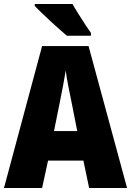

<svg xmlns="http://www.w3.org/2000/svg" viewBox="-20 -947 660 967"><path d="M429 0 400 -138H222L192 0H0L192 -715H426L620 0ZM340 -434Q332 -471 323.5 -515.5Q315 -560 311 -592Q306 -561 298 -517.5Q290 -474 282 -436L252 -287H369ZM345 -927Q356 -907 374 -878.5Q392 -850 409.5 -823Q427 -796 438 -781V-767H317Q303 -779 280.5 -798.5Q258 -818 233.5 -841Q209 -864 188 -884Q167 -904 155 -917V-927Z"/></svg>

Font: Noto Sans Gujarati UI Condensed Black
Style: Regular
Weight: 900
Width: 3
Designer: Jelle Bosma - Monotype Design Team, Universal Thirst
Foundry: Monotype Imaging Inc.
Version: Version 2.106; ttfautohint (v1.8.4.7-5d5b)